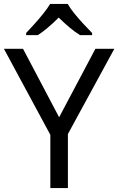

<svg xmlns="http://www.w3.org/2000/svg" viewBox="-20 -964 606 984"><path d="M283 -363 469 -714H566L328 -277V0H238V-273L0 -714H98ZM327 -944Q339 -922 361.5 -894.5Q384 -867 408.5 -840.5Q433 -814 452 -795V-784H390Q364 -800 336 -823.5Q308 -847 281 -874Q254 -847 227 -824Q200 -801 174 -784H114V-795Q133 -815 156.5 -841Q180 -867 202 -894.5Q224 -922 237 -944Z"/></svg>

Font: Noto Sans Hebrew Droid SemiBold
Style: Regular
Weight: 600
Designer: Monotype Design Team
Foundry: Monotype Imaging Inc.
Version: Version 1.100; ttfautohint (v1.8.4.7-5d5b)